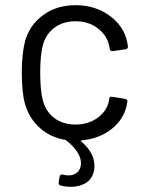

<svg xmlns="http://www.w3.org/2000/svg" viewBox="-20 -534 560 740"><path d="M400 -149 401 -153Q402 -163 413 -161L462 -153Q472 -151 471 -142L467 -122Q453 -69 406.5 -34Q360 1 295 7Q289 7 293 11Q344 55 344 105Q344 119 342 126Q334 158 309.5 172Q285 186 254 186Q233 186 213 181Q205 178 206 169L210 146Q211 141 214.5 139.5Q218 138 222 139Q234 142 244 142Q262 142 274.5 133Q287 124 291 106Q292 102 292 94Q292 73 276.5 50Q261 27 235 7Q234 5 230 5Q174 -5 134 -40.5Q94 -76 77 -131Q64 -175 64 -255Q64 -327 77 -377Q95 -439 147 -476.5Q199 -514 271 -514Q344 -514 397.5 -477Q451 -440 467 -385Q472 -367 473 -355V-353Q473 -346 464 -344L414 -337H412Q405 -337 403 -346L400 -361Q391 -399 356 -425.5Q321 -452 271 -452Q221 -452 187.5 -425.5Q154 -399 144 -355Q135 -317 135 -254Q135 -188 144 -152Q154 -107 187.5 -80.5Q221 -54 271 -54Q320 -54 355.5 -79.5Q391 -105 400 -145Z"/></svg>

Font: Barlow
Style: Regular
Weight: 400
Designer: Jeremy Tribby
Foundry: Tribby Type
Version: Version 1.408;December 10, 2018;FontCreator 11.5.0.2430 64-b